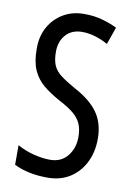

<svg xmlns="http://www.w3.org/2000/svg" viewBox="-84 -777 581 841"><g transform="rotate(10 206.5 -357.0)"><path d="M375 -196Q375 -136 351.5 -89.5Q328 -43 286 -16.5Q244 10 187 10Q100 10 38 -21V-108Q72 -89 111 -79Q150 -69 184 -69Q234 -69 262 -104Q290 -139 290 -188Q290 -223 279.5 -247Q269 -271 245 -291Q221 -311 180 -332Q138 -355 107 -380.5Q76 -406 59.5 -443Q43 -480 43 -536Q42 -592 65.5 -634.5Q89 -677 130.5 -701Q172 -725 225 -724Q267 -724 304 -713.5Q341 -703 369 -689L342 -612Q282 -645 227 -645Q181 -645 154.5 -615.5Q128 -586 128 -540Q128 -503 138 -479.5Q148 -456 172.5 -437.5Q197 -419 238 -396Q308 -359 341.5 -312Q375 -265 375 -196Z"/></g></svg>

Font: Noto Sans Thai ExtCond
Style: Regular
Weight: 400
Width: 2
Designer: Monotype Design Team
Foundry: Monotype Imaging Inc.
Version: Version 2.002; ttfautohint (v1.8.4.7-5d5b)